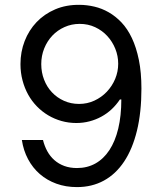

<svg xmlns="http://www.w3.org/2000/svg" viewBox="-20 -757 664 787"><path d="M306.8 -737.2Q336.6 -736.9 367 -729.8Q397.4 -722.7 425.4 -706.7Q453.5 -690.7 478 -665Q502.5 -639.2 520.6 -601Q538.7 -562.9 549.2 -511.5Q559.7 -460.2 559.7 -393.5Q559.7 -296.5 541.4 -221.4Q523.1 -146.3 488.8 -94.8Q454.5 -43.3 405.7 -16.7Q356.9 9.9 295.5 9.9Q249.6 9.9 211.1 -4.1Q172.6 -18.1 143.3 -43.5Q114 -68.9 95 -104.6Q76 -140.3 69.6 -183.2H156.2Q162.3 -158.4 173.8 -137.3Q185.4 -116.1 202.9 -100.7Q220.5 -85.2 243.6 -76.7Q266.7 -68.2 295.5 -68.2Q337.7 -68.2 371.3 -87Q404.8 -105.8 428.4 -141.7Q452.1 -177.6 464.7 -229.9Q477.3 -282.3 477.3 -349.4H471.6Q456.7 -327.1 437.5 -309.1Q418.3 -291.2 395.4 -278.8Q372.5 -266.3 346.8 -259.6Q321 -252.8 292.6 -252.8Q261.4 -252.8 232.2 -261Q203.1 -269.2 177.7 -284.3Q152.3 -299.4 131.4 -320.8Q110.4 -342.3 95.5 -369.1Q80.6 -396 72.3 -427.6Q63.9 -459.2 63.9 -494.3Q63.9 -544.4 81.1 -588.8Q98.4 -633.2 130 -666.4Q161.6 -699.6 206.5 -718.8Q251.4 -737.9 306.8 -737.2ZM306.8 -659.1Q273.4 -659.1 244.5 -646.1Q215.6 -633.2 194.4 -610.8Q173.3 -588.4 161.2 -558.4Q149.1 -528.4 149.1 -494.3Q149.1 -460.2 160.7 -430.4Q172.2 -400.6 193 -378.6Q213.8 -356.5 242.2 -343.8Q270.6 -331 304 -331Q337.7 -331 366.8 -344.5Q396 -358 417.8 -380.9Q439.6 -403.8 452.1 -433.6Q464.5 -463.4 464.5 -495.7Q464.5 -527.7 452.6 -557.2Q440.7 -586.6 419.7 -609.4Q398.8 -632.1 369.9 -645.6Q340.9 -659.1 306.8 -659.1Z"/></svg>

Font: Fast_Sans
Style: Regular
Weight: 400
Designer: Rasmus Andersson
Foundry: rsms
Version: Version 3.018;git-588b23468